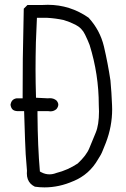

<svg xmlns="http://www.w3.org/2000/svg" viewBox="-20 -811 540 820"><path d="M402.8 -335Q402.8 -277.8 388.7 -244.1L361.3 -177.7Q349.1 -147.5 312 -112.8Q269.5 -84.5 220.7 -72.3Q205.6 -66.4 191.4 -66.4Q173.3 -66.4 156.7 -75.2L150.4 -78.6Q141.1 -184.1 140.1 -323.2V-336.4H185.5Q191.4 -335.4 195.3 -335.4Q210 -335.4 221.2 -345.2Q229 -355 229 -364.3Q229 -372.1 221.7 -381.3Q210 -391.6 193.4 -391.6Q189.5 -391.6 184.1 -391.1L133.8 -393.6Q131.8 -460.9 131.8 -514.2Q131.8 -567.4 133.3 -630.4L137.7 -734.9H182.1Q216.8 -732.9 251.5 -725.6Q276.4 -718.3 301.8 -705.6Q330.1 -691.4 343.3 -663.1Q355 -639.2 362.8 -618.7Q401.9 -493.2 401.9 -362.8Q402.8 -348.1 402.8 -335ZM76.7 -404.3V-391.1H50.8Q39.6 -389.2 33.2 -382.6Q26.9 -376 24.9 -363.3Q26.9 -350.6 33.2 -344Q39.6 -337.4 53.2 -336.4H83Q85.4 -275.9 86.9 -215.6Q88.4 -155.3 95.2 -82Q94.7 -75.2 94.7 -70.3Q94.7 -43 110.8 -26.4Q118.2 -19 128.9 -13.7Q149.4 -10.7 169.9 -10.7Q232.9 -10.7 293.5 -37.6H293.9Q361.8 -65.9 398.9 -130.9Q412.1 -150.4 418.9 -168.5Q426.3 -187.5 432.1 -201.2Q459 -271 459 -344.2Q459 -353.5 458.5 -362.8Q456.5 -415 451.7 -467.3Q440.9 -539.6 423.8 -612.8Q407.2 -682.1 358.4 -735.4Q279.3 -790.5 184.1 -790.5Q171.4 -790.5 157.7 -789.6H97.2L81.5 -773.9L79.6 -674.3Q76.7 -581.1 76.7 -404.3ZM221.7 -381.3 222.7 -380.9Q222.2 -381.3 221.7 -381.3ZM221.2 -345.2 220.2 -344.7Q220.7 -344.7 221.2 -345.2ZM220.7 -72.3 221.7 -72.8Q221.2 -72.8 220.7 -72.3ZM401.9 -362.8Q401.9 -362.8 401.9 -362.8Z"/></svg>

Font: NaikaiFont
Style: ExtraLight
Weight: 200
Version: Version 1.89